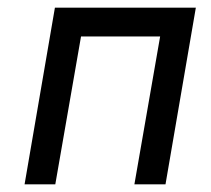

<svg xmlns="http://www.w3.org/2000/svg" viewBox="-20 -480 549 500"><path d="M490 -460H123L44 0H124L191 -385H397L330 0H411Z"/></svg>

Font: Jost
Style: Italic
Weight: 400
Italic angle: -5°
Version: Version 3.710